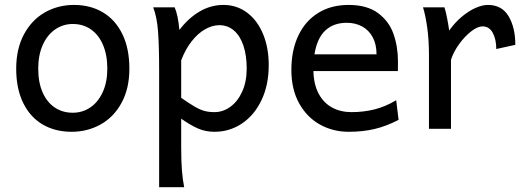

<svg xmlns="http://www.w3.org/2000/svg" viewBox="-20 -528 2137 787"><path d="M283.2 -507.8Q350.6 -507.8 401.9 -477.3Q453.1 -446.8 481.7 -387.9Q510.3 -329.1 510.3 -246.6Q510.3 -165.5 478.5 -106.9Q446.8 -48.3 392.8 -18.1Q338.9 12.2 273.4 12.2Q206.1 12.2 154.8 -17.8Q103.5 -47.9 75 -106.2Q46.4 -164.6 46.4 -246.6Q46.4 -327.6 78.1 -387Q109.9 -446.3 163.8 -477.1Q217.8 -507.8 283.2 -507.8ZM278.3 -65.9Q317.9 -65.9 350.1 -87.6Q382.3 -109.4 401.1 -150.4Q419.9 -191.4 419.9 -246.6Q419.9 -302.7 402.1 -344.2Q384.3 -385.7 352.3 -407.7Q320.3 -429.7 278.3 -429.7Q238.8 -429.7 206.3 -407.5Q173.8 -385.3 155.3 -343.8Q136.7 -302.2 136.7 -246.6Q136.7 -190.4 154.5 -149.7Q172.4 -108.9 204.3 -87.4Q236.3 -65.9 278.3 -65.9Z M715.3 -405.3Q751.5 -453.1 797.6 -480.5Q843.8 -507.8 896 -507.8Q950.7 -507.8 992.9 -476.1Q1035.2 -444.3 1058.3 -388.4Q1081.5 -332.5 1081.5 -261.2Q1081.5 -179.7 1052 -117.7Q1022.5 -55.7 971.7 -21.7Q920.9 12.2 859.4 12.2Q822.8 12.2 792.2 -1Q761.7 -14.2 722.7 -41.5V73.2Q722.7 130.4 725.6 168.9Q728.5 207.5 734.9 239.3H632.3V-236.8Q632.3 -341.3 627.7 -400.6Q623 -460 607.9 -498H695.8Q709.5 -467.8 715.3 -405.3ZM859.4 -68.4Q894 -68.4 924.3 -90.3Q954.6 -112.3 972.9 -152.8Q991.2 -193.4 991.2 -246.6Q991.2 -300.8 977.8 -340.8Q964.4 -380.9 939 -402.8Q913.6 -424.8 878.9 -424.8Q850.6 -424.8 821 -408.2Q791.5 -391.6 765.9 -359.1Q740.2 -326.7 722.7 -280.8V-127Q757.8 -102.5 779.1 -90.3Q800.3 -78.1 818.4 -73.2Q836.4 -68.4 859.4 -68.4Z M1264.6 -236.8Q1266.1 -181.2 1286.4 -143.6Q1306.6 -106 1341.3 -87.2Q1376 -68.4 1420.9 -68.4Q1470.7 -68.4 1515.9 -79.8Q1561 -91.3 1604 -117.2L1613.8 -36.6Q1562.5 -10.3 1514.4 1Q1466.3 12.2 1408.7 12.2Q1345.2 12.2 1291.7 -17.3Q1238.3 -46.9 1206.3 -104.2Q1174.3 -161.6 1174.3 -241.7Q1174.3 -321.8 1202.9 -382.1Q1231.4 -442.4 1284.4 -475.1Q1337.4 -507.8 1408.7 -507.8Q1484.4 -507.8 1529.5 -474.4Q1574.7 -440.9 1593 -388.7Q1611.3 -336.4 1611.3 -274.9Q1611.3 -245.6 1610.8 -236.8ZM1523.4 -305.2Q1523.4 -346.2 1507.8 -375.2Q1492.2 -404.3 1464.6 -419.4Q1437 -434.6 1401.4 -434.6Q1346.7 -434.6 1313 -402.6Q1279.3 -370.6 1269 -305.2Z M1738.3 0V-300.3Q1738.3 -365.2 1731 -416.3Q1723.6 -467.3 1713.9 -498H1801.8Q1806.6 -484.4 1812.3 -455.3Q1817.9 -426.3 1821.3 -402.8Q1844.2 -435.5 1872.6 -459.2Q1900.9 -482.9 1929 -495.4Q1957 -507.8 1980 -507.8Q2037.1 -507.8 2064.7 -461.4Q2092.3 -415 2092.3 -344.2L2014.2 -327.1Q2014.2 -366.7 1999.8 -393.3Q1985.4 -419.9 1958 -419.9Q1938 -419.9 1911.6 -399.7Q1885.3 -379.4 1862.1 -347.4Q1838.9 -315.4 1828.6 -283.2V0Z"/></svg>

Font: Lesson One
Style: Regular
Weight: 400
Designer: But Ko, Victor Gaultney, Annie Olsen, Julie Remington, Don Collingsworth, Eric Hays, Becca Hirsbrunner
Version: Version 1.100